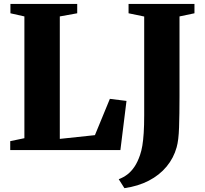

<svg xmlns="http://www.w3.org/2000/svg" viewBox="-20 -763 1044 976"><path d="M32 0V-45.5L104 -60.5V-679.5L33 -695.5V-743H372.5V-695.5L284 -679.5V-57L462.5 -76L538.5 -260.5L623 -250L592 0ZM583.5 148Q607.5 139 627.5 123.8Q647.5 108.5 663.8 84.2Q680 60 692 24.5Q699 4.5 703.5 -22.2Q708 -49 710.5 -87Q713 -125 713 -177.5V-679L633.5 -695.5V-743H968.5V-695.5L892.5 -679.5V-275Q892.5 -180.5 890.2 -115Q888 -49.5 878 -14.5Q863 40 827 83.5Q791 127 736.8 155.2Q682.5 183.5 612.5 193.5Z"/></svg>

Font: Merriweather 72pt Black
Style: Regular
Weight: 900
Version: Version 2.100